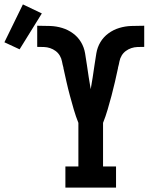

<svg xmlns="http://www.w3.org/2000/svg" viewBox="-162 -852 682 872"><path d="M135 0V-96H194V-294Q182 -324 173 -355Q164 -386 155.5 -417.5Q147 -449 140 -480Q133 -511 126 -543V-545Q122 -559 119.5 -573Q117 -587 109.5 -599.5Q102 -612 90.5 -620.5Q79 -629 65.5 -633.5Q52 -638 37.5 -638.5Q23 -639 9 -639H8Q8 -639 8 -639Q8 -639 8 -639Q7 -639 7 -639Q7 -639 7 -639V-735H9Q9 -735 10 -735Q11 -735 12 -735Q39 -735 66.5 -734Q94 -733 120.5 -725Q147 -717 169.5 -700.5Q192 -684 206 -660.5Q220 -637 224.5 -609.5Q229 -582 233 -555Q237 -528 241 -501Q245 -474 250 -447Q255 -474 259 -501Q263 -528 267 -555Q271 -582 275.5 -609.5Q280 -637 294 -660.5Q308 -684 330.5 -700.5Q353 -717 379.5 -725Q406 -733 433.5 -734Q461 -735 488 -735Q489 -735 490 -735Q491 -735 491 -735H493V-639Q493 -639 493 -639Q493 -639 492 -639Q492 -639 492 -639Q492 -639 492 -639H491Q477 -639 462.5 -638.5Q448 -638 434.5 -633.5Q421 -629 409.5 -620.5Q398 -612 390.5 -599.5Q383 -587 380.5 -573Q378 -559 374 -545V-543Q367 -511 360 -480Q353 -449 344.5 -417.5Q336 -386 327 -355Q318 -324 306 -294V-96H365V0ZM-73 -628 -142 -660 -58 -832 28 -791Z"/></svg>

Font: Iosevka Gothic
Style: Bold
Weight: 700
Monospace: yes
Designer: Belleve Invis
Foundry: Belleve Invis
Version: Version 15.5.1; ttfautohint (v1.8.4)